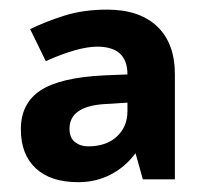

<svg xmlns="http://www.w3.org/2000/svg" viewBox="-20 -742 423 395"><path d="M273.9 -373 258.8 -426.8Q237.8 -398.4 207.5 -382.8Q177.2 -367.2 141.1 -367.2Q84 -367.2 53.5 -395.8Q22.9 -424.3 22.9 -476.1Q22.9 -529.3 63.2 -555.9Q103.5 -582.5 193.8 -586.9L242.2 -588.9Q242.2 -646 180.2 -646Q140.6 -646 74.2 -616.2L42 -682.1Q74.2 -697.8 113 -710Q151.9 -722.2 200.2 -722.2Q267.1 -722.2 303.5 -687.5Q339.8 -652.8 339.8 -588.9V-373ZM123 -477.1Q123 -458.5 134.3 -449.7Q145.5 -440.9 161.1 -440.9Q198.7 -440.9 220.5 -461.2Q242.2 -481.4 242.2 -513.2V-530.8L193.8 -527.8Q123 -522.9 123 -477.1Z"/></svg>

Font: CAA NEO Sans
Style: Bold
Weight: 700
Version: Version 1.10